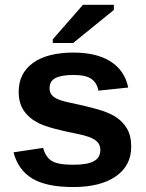

<svg xmlns="http://www.w3.org/2000/svg" viewBox="-20 -753 596 783"><path d="M515.1 -154.3Q515.1 -77.6 452.4 -33.9Q389.6 9.8 278.8 9.8Q169.9 9.8 112.1 -24.7Q54.2 -59.1 35.2 -131.8L155.8 -149.9Q166 -112.3 191.2 -96.7Q216.3 -81.1 278.8 -81.1Q336.4 -81.1 362.8 -95.7Q389.2 -110.4 389.2 -141.6Q389.2 -167 367.9 -181.9Q346.7 -196.8 295.9 -207Q181.2 -229.5 139.2 -250Q98.6 -270 77.4 -301.3Q56.2 -332.5 56.2 -378.4Q56.2 -454.1 114.5 -496.3Q172.9 -538.6 279.8 -538.6Q374 -538.6 431.4 -502Q488.8 -465.3 502.9 -396L381.3 -383.3Q375.5 -415.5 352.5 -431.4Q329.6 -447.3 279.8 -447.3Q231 -447.3 206.5 -434.8Q182.1 -422.4 182.1 -393.1Q182.1 -370.1 200.9 -356.7Q219.7 -343.3 264.2 -334.5Q326.2 -321.8 374.3 -308.3Q422.4 -294.9 451.7 -276.4Q480.5 -257.8 497.8 -228.8Q515.1 -199.7 515.1 -154.3ZM444.3 -712.4 278.3 -577.6H195.3V-592.8L318.4 -733.4H444.3Z"/></svg>

Font: Arimo
Style: Bold
Weight: 700
Designer: Steve Matteson
Foundry: Monotype Imaging Inc.
Version: Version 1.33